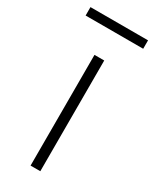

<svg xmlns="http://www.w3.org/2000/svg" viewBox="-174 -703 607 751"><g transform="rotate(30 129.0 -327.0)"><path d="M106 -500H150V0H106ZM-1 -654H259V-616H-1Z"/></g></svg>

Font: PT Root UI Web Light
Style: Regular
Weight: 300
Designer: Vitaly Kuzmin
Foundry: ParaType Ltd.
Version: Version 1.000W